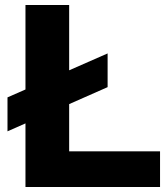

<svg xmlns="http://www.w3.org/2000/svg" viewBox="-20 -749 669 769"><path d="M82 0V-729H257V-107L219 -143H621V0ZM10 -223V-359L411 -535V-400Z"/></svg>

Font: Mona Sans Expanded
Style: Bold
Weight: 700
Width: 7
Designer: Deni Anggara
Foundry: GitHub
Version: Version 2.000